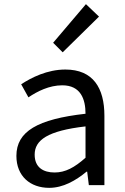

<svg xmlns="http://www.w3.org/2000/svg" viewBox="-20 -892 603 925"><path d="M217 13C284 13 345 -22 397 -65H400L408 0H483V-334C483 -469 428 -557 295 -557C207 -557 131 -518 82 -486L117 -423C160 -452 217 -481 280 -481C369 -481 392 -414 392 -344C161 -318 59 -259 59 -141C59 -43 126 13 217 13ZM243 -61C189 -61 147 -85 147 -147C147 -217 209 -262 392 -283V-132C339 -85 295 -61 243 -61ZM282 -640 457 -812 394 -872 236 -686Z"/></svg>

Font: Noto Sans Mono CJK SC
Style: Regular
Weight: 400
Designer: Ryoko NISHIZUKA 西塚涼子 (kana, bopomofo & ideographs); Paul D. Hunt (Latin, Greek & Cyrillic); Sandoll Communications 산돌커뮤니
Foundry: Adobe
Version: Version 2.004;hotconv 1.0.118;makeotfexe 2.5.65603